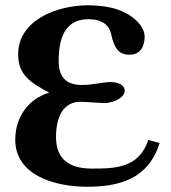

<svg xmlns="http://www.w3.org/2000/svg" viewBox="-20 -706 650 730"><path d="M544 -174C508 -68 422 -65 330 -65C238 -65 193 -105 193 -185C193 -270 226 -319 286 -319C302 -319 364 -314 377 -314C405 -314 454 -332 454 -361C454 -385 426 -394 400 -394C370 -394 336 -383 290 -383C232 -383 203 -413 203 -474C203 -581 240 -633 317 -633C368 -633 395 -610 402 -578C415 -520 432 -498 473 -498C515 -498 530 -532 530 -566C530 -612 478 -653 424 -671C397 -680 355 -686 314 -686C194 -685 49 -629 49 -499C49 -421 97 -391 167 -354C85 -329 38 -258 38 -175C38 -37 193 4 310 4C433 4 543 -24 587 -162Z"/></svg>

Font: STIXGeneral
Style: Bold
Weight: 700
Designer: MicroPress Inc., with final additions and corrections provided by Coen Hoffman, Elsevier (retired)
Version: Version 1.1.0